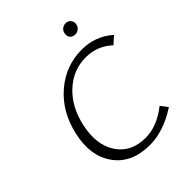

<svg xmlns="http://www.w3.org/2000/svg" viewBox="-232 -971 1111 1111"><g transform="rotate(-45 323.5 -416.0)"><path d="M490 -752Q470 -752 458.5 -765.5Q447 -779 451 -799Q453 -816 466 -827Q479 -838 497 -838Q516 -838 527.5 -824Q539 -810 536 -790Q533 -773 520 -762.5Q507 -752 490 -752ZM344 6Q195 6 123.5 -94Q52 -194 88 -348Q121 -491 222 -577.5Q323 -664 454 -664Q566 -664 647 -592L602 -552Q533 -616 439 -616Q335 -616 256.5 -542.5Q178 -469 152 -347Q123 -214 180 -127.5Q237 -41 356 -41Q449 -41 543 -115L576 -72Q456 6 344 6Z"/></g></svg>

Font: EauTest Semilight
Style: Italic
Weight: 300
Italic angle: -12°
Designer: Christian Thalmann (Catharsis Fonts)
Version: Version 0.001;PS 000.001;hotconv 1.0.88;makeotf.lib2.5.64775